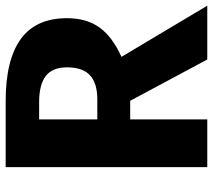

<svg xmlns="http://www.w3.org/2000/svg" viewBox="-56 -676 733 660"><g transform="rotate(-90 310.0 -346.5)"><path d="M293 -265H229V0H65V-693H292Q434 -693 505.5 -641Q577 -589 577 -482Q577 -415 545 -370.5Q513 -326 444 -295L620 0H435ZM229 -378H298Q353 -378 380.5 -403Q408 -428 408 -482Q408 -532 378.5 -555Q349 -578 288 -578H229Z"/></g></svg>

Font: FiraGOUPP
Style: Bold
Weight: 700
Designer: bBox Type
Foundry: bBox Type GmbH
Version: Version 1.001